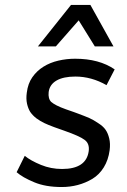

<svg xmlns="http://www.w3.org/2000/svg" viewBox="-20 -753 518 784"><path d="M231.9 10.7Q166 10.7 119.6 -8.8Q96.2 -18.6 78.1 -28.8Q60.1 -39.1 47.9 -49.8L81.1 -116.7Q105.5 -96.7 147.5 -79.6Q188 -63 233.4 -63Q332.5 -63 342.3 -136.2Q346.2 -167 325.2 -182.1Q305.2 -197.3 242.7 -219.2L201.2 -233.9Q177.2 -242.7 160.9 -250.5Q144.5 -258.3 128.4 -270Q113.3 -281.7 103.5 -295.9Q94.7 -310.1 90.3 -329.8Q85.9 -349.6 89.4 -374.5Q93.8 -411.6 112.1 -437.7Q130.4 -463.9 157.5 -480.7Q184.6 -497.6 218.3 -505.4Q252 -513.2 286.6 -513.2Q384.8 -513.2 448.2 -469.7L415 -405.3Q353.5 -440.4 287.6 -440.4Q238.8 -440.4 210.7 -424.1Q182.6 -407.7 178.7 -377Q175.8 -349.6 189.5 -336.4Q196.8 -330.1 211.4 -322.5Q226.1 -314.9 249.5 -306.6Q270 -299.8 281.7 -295.4Q293.5 -291 297.4 -289.6Q312 -284.2 324 -279.5Q335.9 -274.9 344.7 -271Q353 -267.1 362.3 -262Q371.6 -256.8 381.3 -250Q401.4 -237.3 411.1 -223.1Q420.9 -209 426 -187.7Q431.2 -166.5 427.7 -139.6Q422.4 -99.6 403.8 -69.6Q385.3 -39.6 356.9 -22.5Q300.8 10.7 231.9 10.7ZM134.8 -563.5 270 -732.9H349.1L443.4 -563.5H367.2L301.3 -669.9L208 -563.5Z"/></svg>

Font: Ride
Style: Italic
Weight: 400
Version: Version 3.000